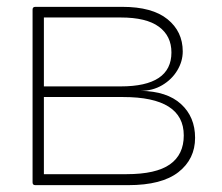

<svg xmlns="http://www.w3.org/2000/svg" viewBox="-20 -527 647 560"><path d="M513 -377Q513 -348 497 -321.5Q481 -295 453 -278.5Q425 -262 390 -262Q467 -261 508 -223.5Q549 -186 549 -125Q549 -63 500.5 -25Q452 13 354 13H83Q75 13 75 5V-499Q75 -507 83 -507H337Q424 -507 468.5 -471Q513 -435 513 -377ZM480 -374Q480 -422 443.5 -449Q407 -476 332 -476H108V-275H332Q480 -275 480 -374ZM516 -132Q516 -244 339 -244H108V-19H349Q435 -19 475.5 -47.5Q516 -76 516 -132Z"/></svg>

Font: LINE Seed JP_TTF Thin
Style: Regular
Weight: 250
Designer: LY Corporation & Fontrix & Fontworks
Version: Version 1.008